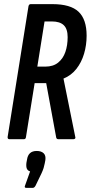

<svg xmlns="http://www.w3.org/2000/svg" viewBox="-20 -675 440 931"><path d="M26 0Q16 0 17 -11L118 -644Q120 -655 129 -655H234Q322 -655 361 -618Q400 -581 400 -502Q400 -456 387.5 -414Q375 -372 350 -340.5Q325 -309 288 -294V-293L345 -11Q347 -6 344 -3Q341 0 336 0H263Q253 0 252 -11L204 -272H148L106 -11Q105 0 96 0ZM161 -352H200Q238 -352 262 -371.5Q286 -391 297 -423Q308 -455 308 -495Q308 -535 289 -553Q270 -571 232 -571H196ZM108 236Q97 236 101 226L126 156Q115 153 110.5 143.5Q106 134 108 115L111 99Q117 57 158 57Q180 57 191.5 68Q203 79 200 101L197 117Q195 128 191.5 139.5Q188 151 181 166L152 226Q146 236 139 236Z"/></svg>

Font: Sofia Sans Extra Condensed SemiBold
Style: Italic
Weight: 600
Italic angle: -9°
Designer: Botio Nikoltchev, Ani Petrova
Foundry: lettersoup
Version: Version 4.101